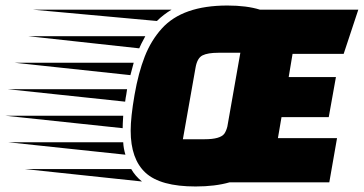

<svg xmlns="http://www.w3.org/2000/svg" viewBox="-267 -660 1317 695"><path d="M441 15Q314 15 260 -34.5Q206 -84 206 -187Q206 -236 220 -316.5Q234 -397 257 -455.5Q280 -514 319 -557Q394 -640 556 -640Q626 -640 674 -625H1030L977 -465H792L778 -381H949L923 -236H752L739 -160H953L925 0H564Q512 15 441 15ZM474 -156Q530 -156 545 -176Q552 -186 556 -202L603 -469H523Q485 -469 466 -459.5Q447 -450 441 -416L395 -156ZM354 -625Q324 -607 301 -584L-148 -625ZM186 -292 -238 -337H193L190 -317Q188 -308 186 -292ZM-215 -433H217Q215 -426 205 -388ZM177 -196 -247 -241H179Q177 -209 177 -196ZM187 -100 -237 -145H179Q180 -123 187 -100ZM259 -529Q241 -496 237 -485L-165 -529ZM247 -3 -177 -48H208Q223 -22 247 -3Z"/></svg>

Font: Faster One
Style: Regular
Weight: 400
Designer: Eduardo Rodriguez Tunni
Foundry: Eduardo Rodriguez Tunni
Version: Version 1.002